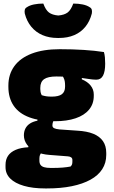

<svg xmlns="http://www.w3.org/2000/svg" viewBox="-20 -840 640 1077"><path d="M114 -81Q114 -102 122.5 -119Q131 -136 148 -147Q165 -158 190 -163V-183L286 -173Q280 -164 277 -155Q274 -146 274 -136Q274 -126 283.5 -121Q293 -116 314 -114L414 -107Q468 -104 503.5 -89.5Q539 -75 557.5 -48.5Q576 -22 576 18V29Q576 74 553.5 109Q531 144 487.5 168Q444 192 382.5 204.5Q321 217 244 217H233Q164 217 114 202.5Q64 188 37.5 161.5Q11 135 11 98V85Q11 55 25 34Q39 13 68 0.5Q97 -12 139 -14V-31L235 -2Q222 7 214.5 14.5Q207 22 204 30Q201 38 201 50V61Q201 76 207.5 85Q214 94 228 98Q242 102 264 102H277Q306 102 331 100Q356 98 376 94Q382 88 384 82Q386 76 386 67V57Q386 48 379.5 43Q373 38 361 37L258 29Q215 26 182.5 11Q150 -4 132 -28Q114 -52 114 -81ZM321 -425 439 -421V-395Q471 -382 488.5 -360Q506 -338 506 -310V-302Q506 -257 479.5 -225Q453 -193 404 -176.5Q355 -160 288 -160Q204 -160 145.5 -181.5Q87 -203 57 -246.5Q27 -290 27 -353V-360Q27 -423 60.5 -469Q94 -515 158.5 -539.5Q223 -564 315 -564Q387 -564 450 -560Q513 -556 563 -548Q567 -534 568.5 -518Q570 -502 570 -483Q570 -439 558 -416Q546 -393 520 -393Q502 -393 474 -397.5Q446 -402 403 -406.5Q360 -411 296 -411Q249 -411 227.5 -396Q206 -381 206 -347V-340Q206 -332 207.5 -324Q209 -316 214 -306Q227 -302 239 -300Q251 -298 270 -298Q309 -298 327 -311.5Q345 -325 345 -354V-362Q345 -374 343 -385Q341 -396 335.5 -406Q330 -416 321 -425ZM307 -753Q341 -756 359.5 -770Q378 -784 391 -820Q420 -820 444 -815Q468 -810 484 -799Q493 -794 495 -784.5Q497 -775 495 -764Q484 -721 459 -690Q434 -659 396.5 -643Q359 -627 311 -627H303Q256 -627 218.5 -643Q181 -659 155.5 -690Q130 -721 119 -764Q117 -775 119 -784.5Q121 -794 130 -799Q146 -810 170 -815Q194 -820 223 -820Q236 -784 254.5 -770Q273 -756 307 -753Z"/></svg>

Font: Recursive Monospace Casual Black
Style: Regular
Weight: 900
Version: Version 1.047